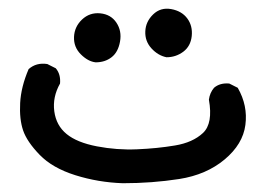

<svg xmlns="http://www.w3.org/2000/svg" viewBox="-20 -248 586 442"><path d="M262.7 173.8Q206.1 171.9 153.3 155.3Q100.6 138.7 71.3 108.4Q42 78.1 33.2 52.2Q24.4 26.4 26.4 -10.7Q28.3 -47.9 45.9 -88.9Q63.5 -104.5 88.9 -100.6L108.4 -90.8Q120.1 -77.1 118.2 -55.7Q100.6 -24.4 105 8.3Q109.4 41 133.3 60.5Q157.2 80.1 203.1 88.9Q249 97.7 295.4 95.7Q341.8 93.8 382.8 86.9Q423.8 80.1 447.3 58.1Q470.7 36.1 460.9 -18.6Q462.9 -34.2 472.7 -45.9Q486.3 -57.6 507.8 -55.7L527.3 -45.9Q550.8 -4.9 544.9 39.6Q539.1 84 497.1 119.1Q455.1 154.3 392.6 164.1Q330.1 173.8 262.7 173.8ZM200.2 -104.5Q182.6 -106.4 166 -123Q149.4 -139.6 150.4 -163.1Q151.4 -186.5 168.9 -203.1Q186.5 -219.7 210.9 -217.3Q235.4 -214.8 248 -195.8Q260.7 -176.8 256.3 -152.3Q252 -127.9 236.8 -116.2Q221.7 -104.5 200.2 -104.5ZM363.3 -116.2Q343.8 -120.1 328.6 -136.7Q313.5 -153.3 314.5 -175.8Q315.4 -198.2 332.5 -214.8Q349.6 -231.4 374 -227.1Q398.4 -222.7 411.1 -205.6Q423.8 -188.5 421.4 -165Q418.9 -141.6 401.9 -128.9Q384.8 -116.2 363.3 -116.2Z"/></svg>

Font: JasonHandwriting1
Style: Regular
Weight: 400
Version: Version 1.48.20